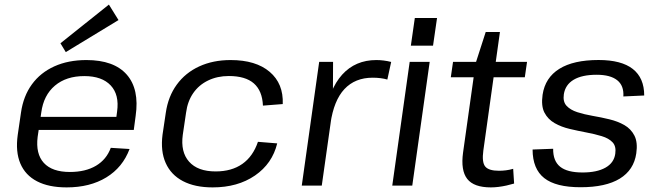

<svg xmlns="http://www.w3.org/2000/svg" viewBox="-20 -810 2860 838"><path d="M270.8 7.9Q192.7 7.9 141.6 -18.7Q90.5 -45.2 68.8 -96.4Q47.1 -147.6 57.4 -221.4L71.6 -318.6Q81.9 -390.7 119.3 -441.9Q156.6 -493.1 217.4 -520.5Q278.2 -547.9 357.1 -547.9Q477.4 -547.9 533.2 -484.4Q588.9 -420.8 572.1 -304.5L563.9 -243H132.1L140.3 -299.8H501.3L485 -277.6L491.1 -323.5Q501.3 -396.4 463.2 -437.1Q425 -477.9 348 -477.9Q269.1 -477.9 219.7 -436.2Q170.3 -394.5 160.2 -319.3L144.3 -212.7Q135.1 -138.5 171.4 -98.9Q207.7 -59.4 284.9 -59.4Q353.1 -59.4 399 -86.6Q444.8 -113.8 463.5 -164.8L545.5 -159.7Q515.4 -79.3 444 -35.7Q372.6 7.9 270.8 7.9ZM497.2 -722.4 267.1 -582.6 243.8 -621.1 455.3 -790Z M908.1 7.9Q830.6 7.9 778.4 -19.5Q726.2 -46.9 703.2 -98.5Q680.1 -150.1 689.4 -222.4L703.6 -317.6Q713.9 -389.1 751.5 -440.6Q789 -492.2 849.4 -520.1Q909.7 -547.9 986.4 -547.9Q1096.7 -547.9 1157.1 -496.4Q1217.6 -445 1214.1 -355.8L1127.6 -349Q1124.9 -413.5 1088.1 -445.9Q1051.3 -478.2 978.7 -478.2Q928.7 -478.2 888.5 -458.8Q848.3 -439.5 823.5 -403.8Q798.6 -368 792.1 -318.2L777.8 -221.8Q767.5 -146.8 805.3 -104.3Q843 -61.8 921.1 -61.8Q991 -61.8 1037.6 -94.5Q1084.3 -127.3 1105.8 -191L1189.9 -184.2Q1168.5 -95.9 1093 -44Q1017.5 7.9 908.1 7.9Z M1373.1 -540H1433.7L1432.8 -341.6L1384.4 0H1297.1ZM1398.1 -297Q1415.7 -420.5 1473.4 -484.2Q1531.1 -547.9 1622.6 -547.9Q1638.7 -547.9 1655 -545.8Q1671.2 -543.8 1687.3 -539.6L1670.6 -462.8Q1642.6 -470.9 1606.4 -470.9Q1529.9 -470.9 1483.3 -421.2Q1436.8 -371.5 1422.4 -270.6Z M1855.4 -540 1779.4 0H1692.1L1768.1 -540ZM1887.5 -731.4 1870 -610.6H1773.2L1790.5 -731.4Z M2122.4 7.9Q2048.2 7.9 2019.3 -29.1Q1990.3 -66.1 2001.1 -144.3L2055.8 -533.6L2099.9 -670.2H2162L2089.6 -153.1Q2082.6 -102.1 2097.7 -83.4Q2112.7 -64.7 2157.7 -64.7Q2173 -64.7 2188.1 -66.6Q2203.2 -68.4 2219.8 -73.2L2223.9 -8.9Q2208.2 -4.2 2190.8 -0.3Q2173.5 3.5 2156.1 5.7Q2138.7 7.9 2122.4 7.9ZM1957.3 -540H2280.3L2270.6 -472.9H1947.6Z M2513.9 7.2Q2406.1 7.2 2355.4 -32.7Q2304.7 -72.7 2304.5 -157.4L2394.3 -160.7Q2393.6 -107.4 2424.8 -82.3Q2455.9 -57.2 2522.6 -57.2Q2585.1 -57.2 2622.5 -78.2Q2660 -99.2 2665.4 -139.1Q2670.1 -171.5 2653.5 -189Q2637 -206.5 2606.5 -215.7Q2576.1 -225 2539.6 -231.8Q2503 -238.7 2466.6 -247.3Q2430.1 -255.8 2400.7 -272.6Q2371.4 -289.4 2356.3 -318.4Q2341.2 -347.4 2348.2 -396.7Q2359.4 -470.9 2421.1 -509.5Q2482.9 -548.1 2592.5 -548.1Q2692.1 -548.1 2741.9 -509Q2791.8 -469.8 2791.7 -393.2L2700.7 -389Q2703.7 -436.2 2673.8 -459.9Q2643.9 -483.7 2584.2 -483.7Q2520.2 -483.7 2483.7 -461.9Q2447.2 -440.1 2440.9 -398.3Q2436.2 -366.1 2452.8 -348.2Q2469.3 -330.3 2499.7 -320.4Q2530.2 -310.6 2566.7 -304.3Q2603.3 -298.1 2639.6 -289.3Q2676 -280.6 2704.9 -264.2Q2733.8 -247.7 2748.9 -218.3Q2764.1 -188.8 2757.1 -140.6Q2746.6 -68.1 2685.2 -30.4Q2623.8 7.2 2513.9 7.2Z"/></svg>

Font: Pathway Extreme 8pt Thin 12pt
Style: Italic
Weight: 100
Italic angle: -8°
Version: Version 1.001;gftools[0.9.26]